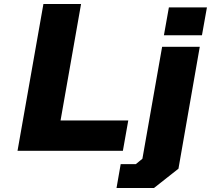

<svg xmlns="http://www.w3.org/2000/svg" viewBox="-20 -757 1059 964"><path d="M68 0 198 -737H387L284 -152H624L597 0ZM803 -580 828 -720H1019L994 -580ZM565 187 586 67H662L695 40L794 -522H983L876 90L753 187Z"/></svg>

Font: Tomorrow
Style: Bold Italic
Weight: 700
Italic angle: -10°
Designer: Tony de Marco, Monica Rizzolli
Foundry: Just in Type
Version: Version 2.002